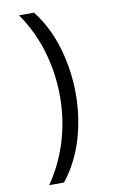

<svg xmlns="http://www.w3.org/2000/svg" viewBox="-100 -845 620 1032"><g transform="rotate(-10 209.5 -328.5)"><path d="M82 135Q150 37 186 -80.5Q222 -198 222 -325Q222 -453 186.5 -572Q151 -691 81 -792H163Q237 -696 272.5 -574Q308 -452 308 -324Q308 -196 272.5 -77.5Q237 41 163 135Z"/></g></svg>

Font: hexlmalayalam05
Style: Book
Weight: 400
Designer: Jelle Bosma - Monotype Design Team
Foundry: Monotype Imaging Inc.
Version: Version 2.003